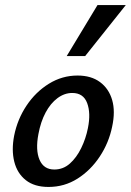

<svg xmlns="http://www.w3.org/2000/svg" viewBox="-20 -729 518 760"><path d="M172 11Q116 11 82 -16Q48 -43 36.5 -89Q25 -135 36 -192Q49 -257 85 -311Q121 -365 173.5 -397.5Q226 -430 287 -430Q341 -430 376 -404Q411 -378 424 -333Q437 -288 424 -228Q411 -164 375 -109.5Q339 -55 287 -22Q235 11 172 11ZM195 -58Q230 -58 256.5 -81.5Q283 -105 301.5 -143Q320 -181 328 -222Q340 -281 325 -321Q310 -361 266 -361Q235 -361 207.5 -340.5Q180 -320 160.5 -283.5Q141 -247 132 -198Q120 -135 136.5 -96.5Q153 -58 195 -58ZM244 -507 366 -709H478L317 -507Z"/></svg>

Font: Ysabeau Office SemiBold
Style: Italic
Weight: 600
Italic angle: -12°
Designer: Christian Thalmann (Catharsis Fonts)
Version: Version 2.001;gftools[0.9.30]; featfreeze: tnum,lnum,ss02